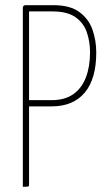

<svg xmlns="http://www.w3.org/2000/svg" viewBox="-20 -720 421 740"><path d="M86 -310Q73 -310 76.5 -313.5Q80 -317 80 -321V-684Q80 -691 80 -695.5Q80 -700 81 -700H187Q250 -700 286 -673.5Q322 -647 336.5 -605.5Q351 -564 351 -518Q351 -467 340 -428.5Q329 -390 307 -363.5Q285 -337 253 -323.5Q221 -310 179 -310ZM68 0V-690Q68 -695 71 -697.5Q74 -700 78 -700H82Q90 -700 91 -695Q92 -690 92 -690V-10Q92 -5 91 -3Q90 -1 85 -0.5Q80 0 68 0ZM86 -334H178Q230 -334 262.5 -357Q295 -380 311 -421.5Q327 -463 327 -518Q327 -560 314.5 -596Q302 -632 270.5 -654Q239 -676 182 -676H86Z"/></svg>

Font: Yanone Kaffeesatz ExtraLight ExtraLight
Style: Regular
Weight: 250
Version: Version 2.003